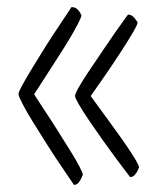

<svg xmlns="http://www.w3.org/2000/svg" viewBox="-20 -520 458 540"><path d="M188 0Q188 0 176.5 -17Q165 -34 147 -60.5Q129 -87 109.5 -118Q90 -149 72 -178Q54 -207 43 -228.5Q32 -250 32 -255Q32 -261 43 -281Q54 -301 71 -329Q88 -357 106.5 -386.5Q125 -416 142.5 -442Q160 -468 170.5 -484Q181 -500 181 -500Q191 -500 197 -494.5Q203 -489 206 -483Q209 -477 209 -477Q209 -472 199.5 -453.5Q190 -435 175 -410Q160 -385 142.5 -358Q125 -331 110 -307.5Q95 -284 85.5 -269.5Q76 -255 76 -255Q76 -255 85.5 -240Q95 -225 111 -201Q127 -177 144.5 -149Q162 -121 178 -95.5Q194 -70 203.5 -51.5Q213 -33 213 -29Q213 -29 210 -21.5Q207 -14 201.5 -7Q196 0 188 0ZM346 -22Q346 -22 334.5 -37Q323 -52 305.5 -75.5Q288 -99 268.5 -126.5Q249 -154 231 -180.5Q213 -207 202 -226Q191 -245 191 -250Q191 -256 201.5 -274.5Q212 -293 229.5 -319Q247 -345 265.5 -372.5Q284 -400 301 -424.5Q318 -449 329 -464Q340 -479 340 -479Q348 -479 354 -473.5Q360 -468 363.5 -462.5Q367 -457 367 -457Q367 -451 353.5 -428Q340 -405 320.5 -375Q301 -345 281.5 -316.5Q262 -288 248.5 -269Q235 -250 235 -250Q235 -250 248.5 -231.5Q262 -213 282.5 -185Q303 -157 323.5 -128Q344 -99 357.5 -77Q371 -55 371 -49Q371 -49 368 -42Q365 -35 359.5 -28.5Q354 -22 346 -22Z"/></svg>

Font: Yanone Kaffeesatz ExtraLight Light
Style: Regular
Weight: 300
Version: Version 2.003